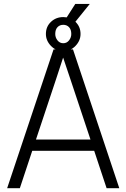

<svg xmlns="http://www.w3.org/2000/svg" viewBox="-20 -986 662 1006"><path d="M17.5 0 260.5 -727H362.5L605 0H538.5L473.5 -196H149L84 0ZM273.5 -570.5 168.5 -255H454L349 -570.5L311 -683.5H310.5ZM311.5 -718Q273.5 -718 247 -745.5Q220.5 -773 220.5 -808Q220.5 -846.5 247 -871.5Q273.5 -896.5 311.5 -896.5Q320.5 -896.5 329.5 -895L374.5 -965.5H450.5L375 -872Q402 -846.5 402 -808Q402 -773 375.5 -745.5Q349 -718 311.5 -718ZM311.5 -759.5Q330 -759.5 341.8 -774.5Q353.5 -789.5 353.5 -808Q353.5 -831 341.8 -843.5Q330 -856 311.5 -856Q293 -856 281.2 -843.5Q269.5 -831 269.5 -808Q269.5 -789.5 281.2 -774.5Q293 -759.5 311.5 -759.5Z"/></svg>

Font: Spline Sans Light
Style: Regular
Weight: 300
Designer: Eben Sorkin, Mirko Velimirovic
Foundry: Sorkin Type
Version: Version 1.000; ttfautohint (v1.8.3)